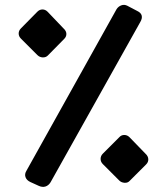

<svg xmlns="http://www.w3.org/2000/svg" viewBox="-20 -746 670 771"><path d="M135 0 102 -15Q87 -22 82.5 -34.5Q78 -47 86 -60L448 -709Q455 -720 467 -724.5Q479 -729 491 -723L531 -702Q546 -695 549 -683.5Q552 -672 543 -657L183 -14Q175 -1 162.5 3Q150 7 135 0ZM501 -20Q493 -11 480 -12Q467 -13 459 -21L393 -87Q384 -96 384 -108Q384 -120 393 -129L459 -195Q467 -204 479 -204Q491 -204 500 -195L564 -129Q575 -119 575.5 -107Q576 -95 567 -86ZM172 -523Q164 -515 151.5 -515.5Q139 -516 130 -525L64 -591Q55 -600 55 -611.5Q55 -623 64 -632L130 -699Q139 -708 150.5 -708Q162 -708 171 -699L235 -632Q246 -622 246.5 -610.5Q247 -599 238 -590Z"/></svg>

Font: Rubik SemiBold
Style: Regular
Weight: 600
Designer: Hubert and Fischer
Foundry: Hubert and Fischer
Version: Version 2.300;gftools[0.9.30]